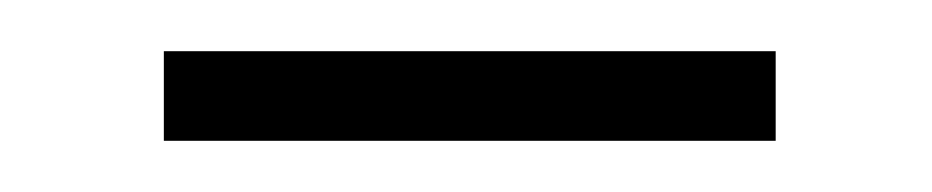

<svg xmlns="http://www.w3.org/2000/svg" viewBox="-20 -311 364 75"><path d="M44 -256H283V-291H44Z"/></svg>

Font: Harano Aji Gothic K1 ExtraLight
Style: Regular
Weight: 250
Foundry: Masamichi Hosoda
Version: HaranoAjiGothicK1-ExtraLight version 20230610;ttx 4.39.4